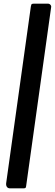

<svg xmlns="http://www.w3.org/2000/svg" viewBox="-20 -867 301 1052"><path d="M35 165Q23 165 17.5 156.5Q12 148 14 135L149 -831Q151 -843 154.5 -845Q158 -847 168 -847H242Q251 -847 256.5 -840.5Q262 -834 260 -826L123 154Q122 161 119 163Q116 165 108 165Z"/></svg>

Font: Libre Franklin
Style: Bold Italic
Weight: 700
Italic angle: -8°
Designer: Pablo Impallari, Rodrigo Fuenzalida, Nhung Nguyen
Foundry: Impallari Type
Version: Version 3.000